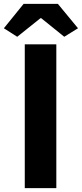

<svg xmlns="http://www.w3.org/2000/svg" viewBox="-39 -972 423 992"><path d="M89 0V-743H252V0ZM50 -782 -19 -826 83 -952H260L364 -826L293 -782L174 -878H170Z"/></svg>

Font: Noto Sans SC Thin ExtraBold
Style: Regular
Weight: 800
Version: Version 2.004-H2;hotconv 1.0.118;makeotfexe 2.5.65603